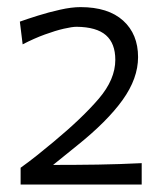

<svg xmlns="http://www.w3.org/2000/svg" viewBox="-20 -823 455 529"><path d="M36.8 -314.6H370.4V-373.5Q310.5 -370.5 249.3 -369.5Q188.1 -368.6 126.3 -368.6L191.3 -421.1Q275.5 -488.4 317.9 -547.7Q360.4 -607 360.4 -665.7Q360.4 -728.9 319.3 -766.2Q278.2 -803.4 201.9 -803.4Q177.1 -803.4 145.7 -796.3Q114.3 -789.3 84.7 -780Q55 -770.7 34.7 -763.4L42.4 -700.8Q74.4 -717.4 103.7 -728Q133 -738.7 155.8 -743.9Q178.7 -749.2 191 -749.2Q246.1 -748.6 271.9 -726Q297.7 -703.4 297.7 -658.1Q297.7 -604.3 252.1 -551Q206.5 -497.7 127.5 -432.1Q105 -413.3 82.3 -395.2Q59.6 -377.1 36.8 -360.8Z"/></svg>

Font: Pinar-VF-FD
Style: Regular
Weight: 300
Designer: Amin Abedi
Version: Version 3.0